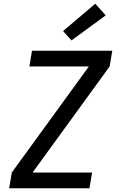

<svg xmlns="http://www.w3.org/2000/svg" viewBox="-20 -1006 640 1026"><path d="M29 0 43 -84 455 -651H137L151 -735H580L566 -651L154 -84H472L458 0ZM362 -790 317 -840 489 -986 545 -924Z"/></svg>

Font: Iosevka SS04 Medium Extended
Style: Italic
Weight: 500
Width: 7
Italic angle: -9°
Monospace: yes
Designer: Belleve Invis
Foundry: Belleve Invis
Version: Version 19.0.0; ttfautohint (v1.8.4)